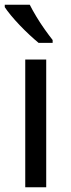

<svg xmlns="http://www.w3.org/2000/svg" viewBox="-21 -786 299 806"><path d="M173 0H85V-536H173ZM104 -766Q115 -744 131.5 -716.5Q148 -689 166.5 -663Q185 -637 200 -618V-606H141Q124 -620 103 -639.5Q82 -659 61.5 -680.5Q41 -702 24.5 -722Q8 -742 -1 -756V-766Z"/></svg>

Font: Noto Sans Lisu
Style: Regular
Weight: 400
Designer: Monotype Design Team. David Williams.
Foundry: Monotype Imaging Inc.
Version: Version 2.102